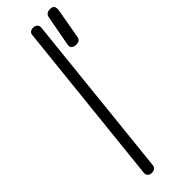

<svg xmlns="http://www.w3.org/2000/svg" viewBox="-331 -1021 1032 1032"><g transform="rotate(-45 185.0 -505.0)"><path d="M106.5 0Q92.5 0 82.8 -8Q73 -16 75 -33L174.5 -978Q176 -992.5 184.8 -998.2Q193.5 -1004 204.5 -1004Q219 -1004 228.8 -995.8Q238.5 -987.5 237 -972L138 -27Q136.5 -12.5 127 -6.2Q117.5 0 106.5 0ZM306 -775Q288.5 -775 278.8 -783.2Q269 -791.5 272.5 -809.5L304.5 -982Q307.5 -998 316.8 -1004.2Q326 -1010.5 340 -1010.5Q360.5 -1010.5 366.2 -999.5Q372 -988.5 369.5 -973L339.5 -802.5Q337 -787.5 328.8 -781.2Q320.5 -775 306 -775Z"/></g></svg>

Font: Edu NSW ACT Cursive
Style: Regular
Weight: 400
Designer: Tina and Corey Anderson, Eben Sorkin, Mirko Velimirovic
Foundry: Sorkin Type Co.
Version: Version 2.000